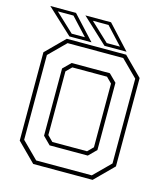

<svg xmlns="http://www.w3.org/2000/svg" viewBox="-123 -943 899 1037"><g transform="rotate(15 326.5 -424.0)"><path d="M160.5 0 57.5 -103V-597L160.5 -700H492.5L595.5 -597V-103L492.5 0ZM229.5 -141.5H423.5L454 -172V-528L423.5 -558.5H229.5L199 -528V-172ZM171 -22.5H482L573.5 -113.5V-587.5L482 -678.5H171L79.5 -587.5V-113.5ZM220 -120 177.5 -162.5V-538.5L220 -580.5H433.5L476 -538.5V-162.5L433.5 -120ZM490.5 -716H367L225 -848H368.5ZM449 -733.5 359 -830.5H271.5L375 -733.5ZM294.5 -716H171L29 -848H172.5ZM253 -733.5 163 -830.5H75.5L179 -733.5Z"/></g></svg>

Font: Tourney Thin ExtraLight
Style: Regular
Weight: 250
Version: Version 1.015